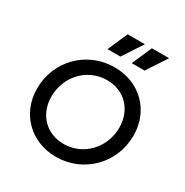

<svg xmlns="http://www.w3.org/2000/svg" viewBox="-223 -1188 1329 1380"><g transform="rotate(30 441.0 -498.5)"><path d="M432 12C661 12 840 -170 840 -399C840 -608 686 -757 478 -757C248 -757 70 -576 70 -347C70 -138 225 12 432 12ZM188 -348C188 -515 313 -650 478 -650C623 -650 723 -543 723 -398C723 -231 597 -96 433 -96C288 -96 188 -203 188 -348ZM367 -844H474L582 -1009H439ZM568 -844H675L783 -1009H640Z"/></g></svg>

Font: Mluvka SemiBold
Style: Italic
Weight: 600
Italic angle: -8°
Designer: Modified by Jiří Krblich, Original typeface by Gumpita Rahayu
Foundry: Gumpita Rahayu & Jiří Krblich
Version: Version 2.000;Glyphs 3.1.1 (3134)